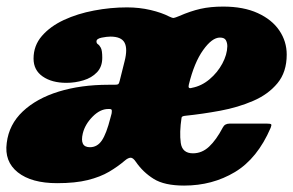

<svg xmlns="http://www.w3.org/2000/svg" viewBox="-43 -558 913 598"><path d="M-22 -113Q-15 -170.5 28 -211Q71 -251.5 140 -272.8Q209 -294 295 -294H314Q322.5 -294 325.2 -296Q328 -298 330 -307L345 -367Q355 -406 345 -425Q335 -444 301 -444Q290 -444 273.8 -440.8Q257.5 -437.5 257.5 -429Q257.5 -423 262 -420.2Q266.5 -417.5 271 -409.2Q275.5 -401 275.5 -378Q275.5 -350 259 -332.8Q242.5 -315.5 216.8 -307.8Q191 -300 164 -300Q118.5 -300 90 -319.8Q61.5 -339.5 61.5 -375.5Q61.5 -416 87.5 -446Q113.5 -476 156 -495.8Q198.5 -515.5 250 -525.2Q301.5 -535 352.5 -535Q391 -535 426 -526.8Q461 -518.5 484 -506.5Q494 -501.5 498.5 -502.2Q503 -503 515 -508Q550.5 -523.5 581.5 -530.5Q612.5 -537.5 652 -537.5Q715.5 -537.5 759.8 -517.2Q804 -497 827 -463Q850 -429 850 -388Q850 -333.5 821.2 -298.8Q792.5 -264 745.5 -243.8Q698.5 -223.5 643.2 -213.2Q588 -203 535 -197.5Q523 -196.5 522.5 -191.5Q515.5 -145.5 520 -113Q524.5 -80.5 558 -80.5Q586 -80.5 608.2 -101.2Q630.5 -122 651 -161Q657 -173 672 -173H789Q799.5 -173 801.5 -170.8Q803.5 -168.5 800 -160Q759 -64.5 688.8 -22.2Q618.5 20 530.5 20Q469 20 435.8 -0.8Q402.5 -21.5 380.5 -53.5Q371.5 -67 363.8 -66.8Q356 -66.5 346 -58Q324.5 -39.5 297 -23.2Q269.5 -7 230.5 2.8Q191.5 12.5 135 12.5Q55 12.5 12.5 -21.2Q-30 -55 -22 -113ZM555 -284.5Q584.5 -290 609.5 -311Q634.5 -332 649.5 -360Q664.5 -388 665 -414Q665 -424.5 660.5 -432.8Q656 -441 642 -441Q617.5 -441 589.8 -402.2Q562 -363.5 545 -294Q541.5 -280 555 -284.5ZM304.5 -204Q305.5 -209.5 305.2 -214Q305 -218.5 298 -218.5H294Q269 -218.5 245.5 -194.8Q222 -171 215 -143Q204.5 -99.5 237 -99.5Q260 -99.5 274.2 -120.5Q288.5 -141.5 301 -191Z"/></svg>

Font: Besley* Narrow Fatface
Style: Italic
Weight: 900
Width: 4
Italic angle: -13°
Designer: Owen Earl
Foundry: indestructible type*
Version: Version 3.000; ttfautohint (v1.8.3)